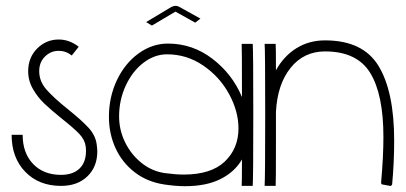

<svg xmlns="http://www.w3.org/2000/svg" viewBox="-20 -640 1397 661"><path d="M227 -449Q207 -465 182 -465Q155 -465 135 -445.5Q115 -426 115 -395Q115 -360 140 -331.5Q165 -303 215 -263Q260 -227 284.5 -200.5Q309 -174 313 -142Q315 -126 315 -119Q315 -66 281 -33Q247 0 190 0Q114 0 67 -48.5Q20 -97 20 -176H58Q58 -113 94 -75.5Q130 -38 190 -38Q231 -38 253.5 -59.5Q276 -81 276 -120Q276 -130 275 -136Q272 -159 253 -179Q234 -199 191 -233Q154 -263 132 -284Q110 -305 93.5 -333.5Q77 -362 77 -395Q77 -442 108 -473Q139 -504 182 -504Q219 -504 251 -479Z M852 -246Q852 -24 850 0H812Q813 -7 813 -91Q788 -48 739 -23.5Q690 1 617 1Q584 1 545 -5Q486 -14 443 -47.5Q400 -81 377.5 -130.5Q355 -180 355 -238Q355 -306 382.5 -364Q410 -422 457 -456Q504 -490 558 -490Q643 -490 711.5 -437.5Q780 -385 813 -306Q813 -481 812 -489H850Q852 -469 852 -246ZM612 -39Q707 -39 754 -84Q801 -129 801 -198Q801 -257 768.5 -316.5Q736 -376 679.5 -414.5Q623 -453 555 -453Q512 -453 474 -424Q436 -395 413 -345.5Q390 -296 390 -239Q390 -192 411 -149.5Q432 -107 468 -78.5Q504 -50 548 -44Q586 -39 612 -39ZM652 -562 584 -600 503 -552 483 -564 570 -616Q578 -620 584 -620Q590 -620 596 -617L670 -576Z M1337 -156Q1337 -79 1330 -5Q1329 -3 1327 -1Q1325 1 1323 0L1296 -5Q1294 -5 1293 -7Q1292 -9 1292 -11Q1300 -102 1300 -168Q1300 -315 1254.5 -389Q1209 -463 1099 -463Q1026 -463 980.5 -406.5Q935 -350 930 -255V-152Q930 -8 929 0H891Q893 -28 893 -248Q893 -471 891 -489H929Q930 -484 930 -398Q957 -447 1000.5 -474Q1044 -501 1099 -501Q1230 -501 1283.5 -412.5Q1337 -324 1337 -156Z"/></svg>

Font: Vibes
Style: Regular
Weight: 400
Designer: AbdElmomen Kadhim
Version: Version 1.100